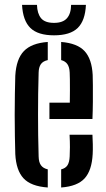

<svg xmlns="http://www.w3.org/2000/svg" viewBox="-20 -784 449 810"><path d="M44.5 -134Q43.5 -167 42.8 -209.8Q42 -252.5 42 -298.8Q42 -345 42.8 -388Q43.5 -431 44.5 -464.5Q48.5 -535 80.8 -568.5Q113 -602 181.5 -607V-530.5Q161 -526 152.2 -513Q143.5 -500 143 -478Q141.5 -432 141 -388.2Q140.5 -344.5 140.5 -301.5Q140.5 -258.5 141 -214.5Q141.5 -170.5 143 -124Q143.5 -99.5 152.8 -86.8Q162 -74 181.5 -69.5V7Q110.5 2 79.2 -31.8Q48 -65.5 44.5 -134ZM238 7V-69.5Q256.5 -74 264.8 -87Q273 -100 274 -124.5Q275 -139.5 275 -163.5Q275 -187.5 273.5 -215.5H370Q371 -201.5 371.5 -176Q372 -150.5 371 -134Q367.5 -65 337 -31.5Q306.5 2 238 7ZM188.5 -282V-351H274.5Q275 -377 275 -403Q275 -429 274.8 -449.2Q274.5 -469.5 274 -478Q273 -501 264.2 -513.5Q255.5 -526 238 -530.5V-607Q306.5 -601.5 337 -568.2Q367.5 -535 371 -468Q371.5 -456.5 371.8 -425.2Q372 -394 371.8 -355.2Q371.5 -316.5 370 -282ZM208 -635Q140 -635 108.2 -666Q76.5 -697 73 -763.5H136Q137 -727 153.2 -707.2Q169.5 -687.5 208 -687.5Q245 -687.5 262.2 -706.8Q279.5 -726 280 -763.5H342.5Q339.5 -697 307.8 -666Q276 -635 208 -635Z"/></svg>

Font: Big Shoulders Stencil Text Thin SemiBold
Style: Regular
Weight: 600
Version: Version 2.001